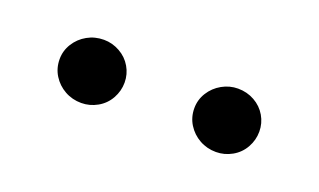

<svg xmlns="http://www.w3.org/2000/svg" viewBox="-30 -833 499 300"><g transform="rotate(20 219.0 -683.5)"><path d="M108 -631Q93 -631 80.5 -638Q68 -645 60.5 -657Q53 -669 53 -684Q53 -698 60.5 -710Q68 -722 80.5 -729Q93 -736 108 -736Q122 -736 134.5 -729Q147 -722 154 -710Q161 -698 161 -684Q161 -670 154 -657.5Q147 -645 134.5 -638Q122 -631 108 -631ZM332 -631Q317 -631 304.5 -638Q292 -645 284.5 -657Q277 -669 277 -684Q277 -698 284.5 -710Q292 -722 304.5 -729Q317 -736 331 -736Q346 -736 358.5 -729Q371 -722 378 -710Q385 -698 385 -684Q385 -670 378 -657.5Q371 -645 358.5 -638Q346 -631 332 -631Z"/></g></svg>

Font: REM Light
Style: Regular
Weight: 300
Designer: Octavio Pardo
Foundry: Ashler Design
Version: Version 1.005;gftools[0.9.28]